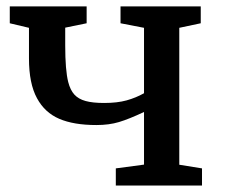

<svg xmlns="http://www.w3.org/2000/svg" viewBox="-20 -575 696 595"><path d="M69.8 -488.8 10.3 -502.9V-555.2H248.5V-502.9L182.1 -489.3V-434.6Q182.1 -357.4 191.4 -320.8Q197.8 -295.9 210.4 -282Q223.1 -268.1 245.1 -262Q267.1 -255.9 302.7 -255.9Q343.3 -255.9 372.3 -263.9Q401.4 -272 426.3 -286.1V-488.8L353.5 -502.9V-555.2H602.1V-502.9L535.6 -488.8V-64.5L606 -53.2V0H338.9V-53.2L426.3 -64.9V-228Q379.9 -206.1 348.9 -196.8Q317.9 -187.5 278.8 -187.5Q208.5 -187.5 163.6 -206.8Q118.7 -226.1 94.7 -270.5Q69.8 -315.9 69.8 -393.6Z"/></svg>

Font: Merriweather
Style: Regular
Weight: 400
Designer: Eben Sorkin
Foundry: Eben Sorkin
Version: Version 1.584; ttfautohint (v1.8.1)